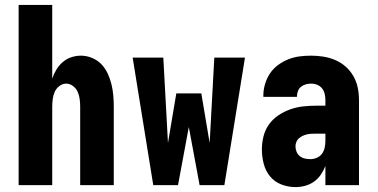

<svg xmlns="http://www.w3.org/2000/svg" viewBox="-20 -755 1540 783"><path d="M56 0V-735H193V-434Q199 -453 209.5 -470.5Q220 -488 235.5 -501.5Q251 -515 270.5 -521.5Q290 -528 310 -528Q333 -528 355 -519Q377 -510 393 -493.5Q409 -477 419 -455.5Q429 -434 434.5 -411.5Q440 -389 442 -366Q444 -343 444 -320V0H307V-320Q307 -335 305 -350.5Q303 -366 297 -380Q291 -394 278 -404Q265 -414 250 -414Q235 -414 222 -404Q209 -394 203 -380Q197 -366 195 -350.5Q193 -335 193 -320V0Z M895 0H794L750 -237L706 0H605L521 -520H646L665 -172L699 -374H801L835 -172L854 -520H979Z M1185 8Q1156 8 1128 -2.5Q1100 -13 1081.5 -35.5Q1063 -58 1055.5 -87Q1048 -116 1048 -145Q1048 -172 1054.5 -198.5Q1061 -225 1076.5 -247Q1092 -269 1115 -284.5Q1138 -300 1163.5 -309Q1189 -318 1215.5 -321Q1242 -324 1269 -324H1307V-347Q1307 -360 1304 -372.5Q1301 -385 1293.5 -394.5Q1286 -404 1274 -409Q1262 -414 1249 -414Q1238 -414 1227 -411Q1216 -408 1207.5 -401Q1199 -394 1195 -383.5Q1191 -373 1191 -362V-360H1054V-366Q1054 -389 1061 -412.5Q1068 -436 1081 -455.5Q1094 -475 1113.5 -489.5Q1133 -504 1155.5 -513Q1178 -522 1201.5 -525Q1225 -528 1249 -528Q1274 -528 1299 -524Q1324 -520 1347.5 -510Q1371 -500 1390 -483Q1409 -466 1421.5 -444Q1434 -422 1439 -397Q1444 -372 1444 -347V0H1307V-78Q1300 -60 1288.5 -43Q1277 -26 1261 -14.5Q1245 -3 1225 2.5Q1205 8 1185 8ZM1246 -106Q1259 -106 1272 -111.5Q1285 -117 1293 -128Q1301 -139 1304 -152.5Q1307 -166 1307 -180V-210H1269Q1260 -210 1250.5 -209.5Q1241 -209 1232 -207Q1223 -205 1214.5 -201Q1206 -197 1199 -191Q1192 -185 1188.5 -176Q1185 -167 1185 -158Q1185 -147 1189.5 -136Q1194 -125 1203 -118Q1212 -111 1223 -108.5Q1234 -106 1246 -106Z"/></svg>

Font: Iosevka Heavy
Style: Regular
Weight: 900
Monospace: yes
Designer: Belleve Invis
Foundry: Belleve Invis
Version: Version 32.5.0; ttfautohint (v1.8.4)